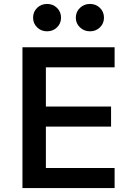

<svg xmlns="http://www.w3.org/2000/svg" viewBox="-20 -955 649 975"><path d="M562 0H94V-715H562V-613H213V-414H544V-312H213V-102H562ZM437 -796Q407 -796 386 -816Q365 -836 365 -865Q365 -895 386 -915Q407 -935 437 -935Q467 -935 487.5 -915Q508 -895 508 -865Q508 -836 487.5 -816Q467 -796 437 -796ZM219 -796Q189 -796 168.5 -816Q148 -836 148 -865Q148 -895 168.5 -915Q189 -935 219 -935Q249 -935 269.5 -915Q290 -895 290 -865Q290 -836 269.5 -816Q249 -796 219 -796Z"/></svg>

Font: Wix Madefor Text SemiBold
Style: Regular
Weight: 600
Designer: Dalton Maag Ltd
Foundry: Dalton Maag Ltd
Version: Version 3.100